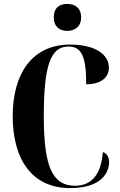

<svg xmlns="http://www.w3.org/2000/svg" viewBox="-20 -952 613 982"><path d="M324 -794C363 -794 395 -816 395 -863C395 -912 363 -932 324 -932C284 -932 255 -912 255 -863C255 -816 284 -794 324 -794ZM339 10C497 10 538 -68 538 -123C538 -138 533 -166 506 -174C498 -65 452 -2 364 -2C247 -2 204 -101 204 -358C204 -615 238 -714 330 -714C397 -714 421 -663 421 -521C499 -521 537 -558 537 -606C537 -671 471 -724 338 -724C145 -724 45 -576 45 -358C45 -137 143 10 339 10Z"/></svg>

Font: Noto Serif Display Condensed Extra
Style: Regular
Weight: 800
Width: 3
Designer: Monotype Design Team
Foundry: Monotype Imaging Inc.
Version: Version 1.900